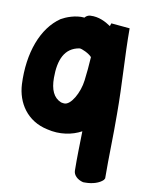

<svg xmlns="http://www.w3.org/2000/svg" viewBox="-78 -541 578 783"><g transform="rotate(10 210.5 -149.0)"><path d="M6 -162C10 -86 54 -17 140 1C192 14 244 5 282 -16C281 37 279 92 280 147C280 165 296 182 321 188H330C360 188 388 179 403 164L407 157C406 67 410 -19 409 -111C409 -234 399 -347 399 -463L322 -470L318 -458C296 -473 267 -488 233 -486H231C223 -485 215 -481 210 -474C173 -478 134 -462 115 -451C40 -400 0 -292 6 -162ZM130 -211C130 -285 151 -337 212 -347C221 -348 253 -333 264 -320C262 -286 259 -253 255 -222C249 -171 217 -113 189 -115C186 -115 181 -116 176 -117C144 -130 130 -162 130 -211Z"/></g></svg>

Font: Snowfall
Style: Blk
Weight: 900
Designer: Jasper
Foundry: Cannot Into Space Fonts
Version: Version 0.9